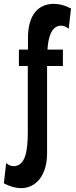

<svg xmlns="http://www.w3.org/2000/svg" viewBox="-66 -766 392 995"><path d="M-46 184C-14 201 16 209 43 209C124 209 178 138 178 29V-424H260V-509H180C184 -572 200 -633 251 -633C262 -633 276 -629 290 -617L302 -722C270 -739 240 -746 213 -746C131 -746 78 -687 79 -567V-509H32V-424H78V-80C78 4 69 95 5 95C-6 95 -20 92 -34 79Z"/></svg>

Font: Mouse Memoirs
Style: Regular
Weight: 400
Designer: Astigmatic (AOETI)
Foundry: Astigmatic (AOETI)
Version: Version 1.000